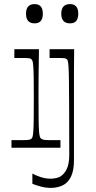

<svg xmlns="http://www.w3.org/2000/svg" viewBox="-20 -721 470 937"><path d="M36 0V-37Q50 -37 62 -37Q74 -37 82 -37Q110 -37 119.5 -38.5Q129 -40 133 -44Q137 -47 139 -54Q141 -61 142.5 -80Q144 -99 144.5 -137Q145 -175 145 -239Q145 -303 144.5 -340Q144 -377 142.5 -396Q141 -415 139 -422Q137 -429 133 -432Q129 -436 120 -437Q111 -438 87 -438Q79 -438 70 -438Q61 -438 50 -438V-481H170Q170 -468 169.5 -436Q169 -404 168.5 -365.5Q168 -327 168 -293.5Q168 -260 168 -242Q168 -177 168.5 -138.5Q169 -100 170.5 -80.5Q172 -61 174.5 -54Q177 -47 181 -44Q186 -40 195.5 -38.5Q205 -37 234 -37Q242 -37 252 -37Q262 -37 275 -37V0ZM149 -607Q107 -607 107 -654Q107 -701 149 -701Q189 -701 189 -654Q189 -607 149 -607ZM322 -607Q279 -607 279 -654Q279 -701 322 -701Q362 -701 362 -654Q362 -607 322 -607ZM138 126Q152 134 176.5 142.5Q201 151 226 151Q238 151 249 149Q260 147 270 143Q291 132 304.5 106.5Q318 81 318 34Q318 -101 317.5 -187.5Q317 -274 316.5 -323Q316 -372 314.5 -394Q313 -416 311 -423Q309 -430 306 -432Q302 -436 293.5 -437Q285 -438 260 -438Q252 -438 242.5 -438Q233 -438 222 -438V-481H342Q342 -470 341.5 -440Q341 -410 341 -370Q341 -330 341 -289Q341 -248 341 -215Q341 -182 341 -167Q341 -132 341 -109.5Q341 -87 341 -66Q341 -45 341 -16.5Q341 12 341 60Q341 113 325.5 143Q310 173 284 184.5Q258 196 228 196Q205 196 181.5 190Q158 184 138 176Z"/></svg>

Font: Ojuju Light
Style: Regular
Weight: 300
Designer: Chisaokwu Joboson, Mirko Velimirovic
Foundry: Udi Foundry
Version: Version 1.000